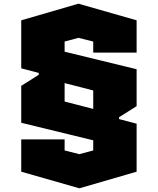

<svg xmlns="http://www.w3.org/2000/svg" viewBox="-20 -780 855 1040"><path d="M720 -205 625 -145V-135L720 -110V150L410 240L95 150V-25H330V35L410 55L485 35V-20L95 -115V-315L190 -375V-385L95 -410V-670L405 -760L720 -670V-495H485V-555L405 -575L330 -555V-500L720 -405ZM485 -190V-290L330 -330V-230Z"/></svg>

Font: Imperial One
Style: Regular
Weight: 400
Designer: Jovanny Lemonad
Foundry: Jovanny Lemonad
Version: Version 1.000